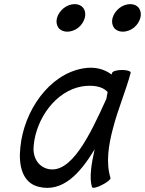

<svg xmlns="http://www.w3.org/2000/svg" viewBox="-20 -887 704 933"><path d="M392 -800C397 -818 394 -835 385 -848C376 -860 361 -867 343 -867C325 -867 306 -860 290 -848C274 -835 262 -818 257 -800C252 -782 255 -765 264 -752C273 -740 289 -733 307 -733C325 -733 344 -740 360 -752C376 -765 387 -782 392 -800ZM662 -800C667 -818 664 -835 655 -848C646 -860 631 -867 613 -867C595 -867 576 -860 560 -848C544 -835 532 -818 527 -800C522 -782 525 -765 534 -752C543 -740 559 -733 577 -733C595 -733 614 -740 630 -752C646 -765 657 -782 662 -800ZM517 -22C494 -96 507 -182 530 -267C553 -356 591 -444 615 -533C617 -541 598 -547 573 -547C549 -547 527 -541 525 -533C524 -531 523 -528 522 -525C486 -552 440 -564 386 -555C217 -527 96 -346 79 -172C69 -84 88 2 169 21C281 48 366 -38 440 -162C424 -91 413 -21 427 22C429 29 451 25 475 12C500 0 519 -16 517 -22ZM213 -66C161 -79 137 -128 144 -183C157 -312 251 -445 378 -467C428 -475 477 -469 503 -440C501 -429 499 -418 497 -407C417 -230 326 -40 213 -66Z"/></svg>

Font: Nupuram Condensed Oblique
Style: Regular
Weight: 400
Width: 3
Designer: Santhosh Thottingal (santhosh.thottingal@gmail.com)
Foundry: SMC
Version: Version 1.000